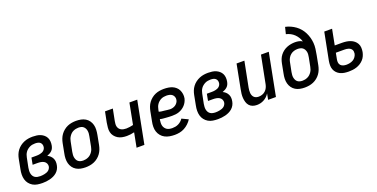

<svg xmlns="http://www.w3.org/2000/svg" viewBox="-22 -1495 4443 2263"><g transform="rotate(-20 2200.0 -364.0)"><path d="M234 12Q202 12 170.5 7Q139 2 113.5 -13Q88 -28 69.5 -51.5Q51 -75 43 -104Q35 -133 35.5 -165Q36 -197 43 -230L66 -350Q71 -377 81 -403Q91 -429 108.5 -452.5Q126 -476 150 -494Q174 -512 201 -523Q228 -534 255 -538Q282 -542 309 -542Q334 -542 359.5 -538.5Q385 -535 407 -525.5Q429 -516 447 -500.5Q465 -485 475.5 -464Q486 -443 488 -417.5Q490 -392 485 -366Q482 -350 475 -334Q468 -318 455 -305.5Q442 -293 426 -284.5Q410 -276 394 -270Q414 -261 429.5 -246.5Q445 -232 454.5 -213Q464 -194 465.5 -171.5Q467 -149 462 -126Q458 -103 446 -81Q434 -59 415 -42.5Q396 -26 373.5 -15.5Q351 -5 327.5 1Q304 7 280.5 9.5Q257 12 234 12ZM236 -73Q249 -73 262 -74.5Q275 -76 288 -78.5Q301 -81 314.5 -86Q328 -91 339 -99Q350 -107 357.5 -119Q365 -131 368 -144Q372 -165 363 -184Q354 -203 337 -213Q320 -223 299.5 -226.5Q279 -230 257 -230H196L212 -315H273Q285 -315 296.5 -316Q308 -317 319.5 -319.5Q331 -322 343 -326.5Q355 -331 365 -339Q375 -347 381.5 -358Q388 -369 390 -381Q393 -398 388 -414Q383 -430 371 -440Q359 -450 342.5 -453.5Q326 -457 309 -457Q292 -457 274.5 -454Q257 -451 241.5 -443.5Q226 -436 211.5 -424.5Q197 -413 186.5 -398Q176 -383 170 -366.5Q164 -350 161 -334L137 -214Q134 -196 133 -178Q132 -160 135.5 -143Q139 -126 147.5 -112Q156 -98 169.5 -89Q183 -80 200.5 -76.5Q218 -73 236 -73Z M774 12Q742 12 712.5 6Q683 0 658 -15Q633 -30 616 -54Q599 -78 591.5 -106.5Q584 -135 585 -166.5Q586 -198 593 -230L616 -350Q621 -376 631 -402Q641 -428 657.5 -451Q674 -474 697 -492.5Q720 -511 745.5 -522Q771 -533 798.5 -537.5Q826 -542 852 -542Q884 -542 914 -536Q944 -530 969 -515Q994 -500 1011 -476Q1028 -452 1035.5 -423.5Q1043 -395 1041.5 -363.5Q1040 -332 1034 -300L1011 -180Q1006 -154 996 -128Q986 -102 969.5 -79Q953 -56 930 -37.5Q907 -19 881 -8Q855 3 827.5 7.5Q800 12 774 12ZM776 -73Q792 -73 808 -76.5Q824 -80 840 -87.5Q856 -95 869 -107Q882 -119 892 -134Q902 -149 907.5 -164.5Q913 -180 916 -196L939 -316Q943 -334 944 -351Q945 -368 942.5 -384Q940 -400 932.5 -414.5Q925 -429 913 -439Q901 -449 885 -453Q869 -457 851 -457Q835 -457 818.5 -453.5Q802 -450 786 -442.5Q770 -435 757.5 -423Q745 -411 735 -396Q725 -381 719.5 -365.5Q714 -350 711 -334L687 -214Q684 -196 682.5 -179Q681 -162 684 -146Q687 -130 694 -115.5Q701 -101 713.5 -91Q726 -81 742 -77Q758 -73 776 -73Z M1416 0 1451 -181Q1427 -175 1403 -172Q1379 -169 1356 -169Q1326 -169 1297 -175Q1268 -181 1245 -195.5Q1222 -210 1205 -232Q1188 -254 1182 -281.5Q1176 -309 1179 -339Q1182 -369 1187 -399L1213 -530H1311L1282 -383Q1279 -366 1277.5 -348.5Q1276 -331 1280 -315.5Q1284 -300 1293.5 -287.5Q1303 -275 1317 -267.5Q1331 -260 1347.5 -257Q1364 -254 1381 -254Q1402 -254 1424 -257.5Q1446 -261 1468 -266L1519 -530H1617L1514 0Z M1893 12Q1860 12 1828.5 6.5Q1797 1 1770 -13Q1743 -27 1723.5 -50.5Q1704 -74 1694.5 -103Q1685 -132 1685.5 -164.5Q1686 -197 1693 -230L1716 -350Q1721 -376 1731 -402.5Q1741 -429 1758 -452Q1775 -475 1798 -493.5Q1821 -512 1847.5 -523Q1874 -534 1901 -538Q1928 -542 1954 -542Q1982 -542 2009 -538Q2036 -534 2059.5 -524Q2083 -514 2102 -497Q2121 -480 2132 -457.5Q2143 -435 2147 -408Q2151 -381 2146 -354Q2141 -332 2130.5 -311.5Q2120 -291 2104 -273.5Q2088 -256 2068 -243Q2048 -230 2026.5 -222.5Q2005 -215 1983 -212.5Q1961 -210 1939 -210Q1920 -210 1901 -211Q1882 -212 1863.5 -213.5Q1845 -215 1826 -216.5Q1807 -218 1789 -223L1787 -214Q1784 -195 1783.5 -177Q1783 -159 1787 -142.5Q1791 -126 1801 -112Q1811 -98 1825 -89Q1839 -80 1857 -76.5Q1875 -73 1893 -73Q1912 -73 1931 -76.5Q1950 -80 1968.5 -89Q1987 -98 2002.5 -111.5Q2018 -125 2029 -142L2109 -104Q2092 -77 2067.5 -54Q2043 -31 2014 -15.5Q1985 0 1954 6Q1923 12 1893 12ZM1943 -291Q1960 -291 1977.5 -295.5Q1995 -300 2010 -310Q2025 -320 2036 -335.5Q2047 -351 2050 -368Q2054 -388 2047.5 -406.5Q2041 -425 2027 -436.5Q2013 -448 1994 -452.5Q1975 -457 1955 -457Q1939 -457 1921.5 -454Q1904 -451 1888.5 -443.5Q1873 -436 1859 -424Q1845 -412 1835 -397Q1825 -382 1819.5 -366Q1814 -350 1811 -334L1806 -310Q1822 -304 1839 -302Q1856 -300 1874 -298.5Q1892 -297 1909 -294Q1926 -291 1943 -291Z M2434 12Q2402 12 2370.5 7Q2339 2 2313.5 -13Q2288 -28 2269.5 -51.5Q2251 -75 2243 -104Q2235 -133 2235.5 -165Q2236 -197 2243 -230L2266 -350Q2271 -377 2281 -403Q2291 -429 2308.5 -452.5Q2326 -476 2350 -494Q2374 -512 2401 -523Q2428 -534 2455 -538Q2482 -542 2509 -542Q2534 -542 2559.5 -538.5Q2585 -535 2607 -525.5Q2629 -516 2647 -500.5Q2665 -485 2675.5 -464Q2686 -443 2688 -417.5Q2690 -392 2685 -366Q2682 -350 2675 -334Q2668 -318 2655 -305.5Q2642 -293 2626 -284.5Q2610 -276 2594 -270Q2614 -261 2629.5 -246.5Q2645 -232 2654.5 -213Q2664 -194 2665.5 -171.5Q2667 -149 2662 -126Q2658 -103 2646 -81Q2634 -59 2615 -42.5Q2596 -26 2573.5 -15.5Q2551 -5 2527.5 1Q2504 7 2480.5 9.5Q2457 12 2434 12ZM2436 -73Q2449 -73 2462 -74.5Q2475 -76 2488 -78.5Q2501 -81 2514.5 -86Q2528 -91 2539 -99Q2550 -107 2557.5 -119Q2565 -131 2568 -144Q2572 -165 2563 -184Q2554 -203 2537 -213Q2520 -223 2499.5 -226.5Q2479 -230 2457 -230H2396L2412 -315H2473Q2485 -315 2496.5 -316Q2508 -317 2519.5 -319.5Q2531 -322 2543 -326.5Q2555 -331 2565 -339Q2575 -347 2581.5 -358Q2588 -369 2590 -381Q2593 -398 2588 -414Q2583 -430 2571 -440Q2559 -450 2542.5 -453.5Q2526 -457 2509 -457Q2492 -457 2474.5 -454Q2457 -451 2441.5 -443.5Q2426 -436 2411.5 -424.5Q2397 -413 2386.5 -398Q2376 -383 2370 -366.5Q2364 -350 2361 -334L2337 -214Q2334 -196 2333 -178Q2332 -160 2335.5 -143Q2339 -126 2347.5 -112Q2356 -98 2369.5 -89Q2383 -80 2400.5 -76.5Q2418 -73 2436 -73Z M2922 12Q2894 12 2869.5 3Q2845 -6 2828.5 -25Q2812 -44 2804.5 -69Q2797 -94 2795 -120.5Q2793 -147 2796 -174.5Q2799 -202 2805 -230L2863 -530H2961L2899 -214Q2896 -197 2894.5 -180.5Q2893 -164 2894.5 -148Q2896 -132 2902 -117.5Q2908 -103 2919 -92.5Q2930 -82 2945 -77.5Q2960 -73 2977 -73Q2998 -73 3020 -80.5Q3042 -88 3059.5 -104Q3077 -120 3087 -141Q3097 -162 3101 -183L3169 -530H3267L3164 0H3066L3080 -75Q3068 -55 3050 -38Q3032 -21 3010.5 -9.5Q2989 2 2966.5 7Q2944 12 2922 12Z M3524 12Q3492 12 3462.5 6Q3433 0 3408 -15Q3383 -30 3366 -54Q3349 -78 3341.5 -106.5Q3334 -135 3335 -166.5Q3336 -198 3343 -230L3366 -350Q3371 -375 3380.5 -399.5Q3390 -424 3407 -446Q3424 -468 3446 -484.5Q3468 -501 3493 -511Q3518 -521 3544 -525.5Q3570 -530 3595 -530Q3620 -530 3644 -525Q3668 -520 3686 -507Q3678 -535 3663 -559Q3648 -583 3628 -602.5Q3608 -622 3582.5 -635.5Q3557 -649 3527 -656L3548 -740Q3582 -733 3614 -718.5Q3646 -704 3673.5 -684Q3701 -664 3723 -638Q3745 -612 3760.5 -581.5Q3776 -551 3785.5 -517.5Q3795 -484 3798 -448Q3801 -412 3796 -374.5Q3791 -337 3784 -300L3761 -180Q3756 -154 3746 -128Q3736 -102 3719.5 -79Q3703 -56 3680 -37.5Q3657 -19 3631 -8Q3605 3 3577.5 7.5Q3550 12 3524 12ZM3526 -73Q3542 -73 3558 -76.5Q3574 -80 3590 -87.5Q3606 -95 3619 -107Q3632 -119 3642 -134Q3652 -149 3657.5 -164.5Q3663 -180 3666 -196L3688 -308Q3691 -325 3692.5 -342Q3694 -359 3690.5 -375Q3687 -391 3679 -405Q3671 -419 3659 -428Q3647 -437 3630.5 -441Q3614 -445 3597 -445Q3574 -445 3551 -438.5Q3528 -432 3508.5 -416Q3489 -400 3477 -378Q3465 -356 3461 -334L3437 -214Q3434 -196 3432.5 -179Q3431 -162 3434 -146Q3437 -130 3444 -115.5Q3451 -101 3463.5 -91Q3476 -81 3492 -77Q3508 -73 3526 -73Z M4075 12Q4047 12 4020 8Q3993 4 3969.5 -7Q3946 -18 3928 -36.5Q3910 -55 3900.5 -79.5Q3891 -104 3891 -131.5Q3891 -159 3896 -187L3963 -530H4061L4023 -334H4112Q4140 -334 4166.5 -330.5Q4193 -327 4218 -317.5Q4243 -308 4262.5 -292Q4282 -276 4294.5 -253.5Q4307 -231 4308.5 -203.5Q4310 -176 4305 -148Q4300 -124 4289.5 -100.5Q4279 -77 4261 -57.5Q4243 -38 4220.5 -24Q4198 -10 4173.5 -2Q4149 6 4124 9Q4099 12 4075 12ZM4076 -73Q4097 -73 4118.5 -77.5Q4140 -82 4159.5 -93Q4179 -104 4192.5 -123.5Q4206 -143 4210 -163Q4212 -177 4210.5 -190Q4209 -203 4202.5 -213.5Q4196 -224 4186 -231Q4176 -238 4164 -242Q4152 -246 4138.5 -247.5Q4125 -249 4112 -249H4006L3991 -171Q3987 -151 3989.5 -131Q3992 -111 4005 -97.5Q4018 -84 4037 -78.5Q4056 -73 4076 -73Z"/></g></svg>

Font: Lode Dark
Style: Bold Italic
Weight: 700
Italic angle: -11°
Monospace: yes
Designer: Belleve Invis
Foundry: Belleve Invis
Version: Version 29.2.0; ttfautohint (v1.8.3)